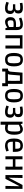

<svg xmlns="http://www.w3.org/2000/svg" viewBox="2862 -3500 804 6568"><g transform="rotate(90 3264.0 -216.0)"><path d="M268 14Q202 14 151 2Q100 -10 71.5 -22Q43 -34 43 -34L73 -116Q73 -116 99.5 -105.5Q126 -95 169.5 -85Q213 -75 266 -75Q301 -75 319.5 -83.5Q338 -92 344 -113.5Q350 -135 350 -172Q350 -204 339.5 -222Q329 -240 306 -248.5Q283 -257 245 -257H126V-336H216Q265 -336 290.5 -344Q316 -352 326 -372Q336 -392 336 -428Q336 -453 331.5 -471Q327 -489 319 -494Q307 -501 283.5 -503.5Q260 -506 230 -506Q210 -506 190 -505Q170 -504 145.5 -501Q121 -498 87 -492L76 -579Q111 -585 138.5 -589Q166 -593 193 -595Q220 -597 251 -597Q310 -597 352.5 -583Q395 -569 418 -535.5Q441 -502 441 -443Q441 -383 417 -349Q393 -315 353 -307V-300Q385 -296 408.5 -278.5Q432 -261 445.5 -232Q459 -203 459 -163Q459 -115 441 -75Q423 -35 381 -10.5Q339 14 268 14Z M727 13Q681 13 644.5 -9Q608 -31 587 -72.5Q566 -114 566 -174Q566 -246 596 -286.5Q626 -327 680.5 -344.5Q735 -362 807 -362H904Q904 -410 901 -441.5Q898 -473 887 -488Q879 -500 863 -504.5Q847 -509 824 -509Q785 -509 747.5 -502Q710 -495 678.5 -485.5Q647 -476 628.5 -469Q610 -462 610 -462L580 -541Q580 -541 599.5 -549.5Q619 -558 652 -569Q685 -580 726 -588.5Q767 -597 812 -597Q885 -597 928 -570.5Q971 -544 990 -496Q1009 -448 1009 -382V0H942L927 -62H921Q914 -57 896 -45Q878 -33 852 -19.5Q826 -6 794 3.5Q762 13 727 13ZM751 -76Q784 -76 815.5 -86.5Q847 -97 871 -108.5Q895 -120 904 -126V-274Q895 -275 869.5 -277.5Q844 -280 803 -280Q719 -280 698 -262Q687 -253 680.5 -231Q674 -209 674 -176Q674 -123 692 -99.5Q710 -76 751 -76Z M1185 0V-584H1289V0ZM1537 0V-584H1641V0ZM1220 -495V-584H1606V-495L1414 -496Z M2022 13Q1934 13 1884 -24Q1834 -61 1812.5 -129.5Q1791 -198 1791 -292Q1791 -386 1812.5 -454.5Q1834 -523 1884 -560Q1934 -597 2022 -597Q2109 -597 2159 -560Q2209 -523 2230 -454.5Q2251 -386 2251 -292Q2251 -198 2230 -129.5Q2209 -61 2159 -24Q2109 13 2022 13ZM2022 -73Q2057 -73 2080.5 -81.5Q2104 -90 2118.5 -113Q2133 -136 2139 -179.5Q2145 -223 2145 -292Q2145 -361 2138.5 -404.5Q2132 -448 2118 -471Q2104 -494 2080.5 -502.5Q2057 -511 2022 -511Q1986 -511 1962.5 -502.5Q1939 -494 1924.5 -471Q1910 -448 1904 -404.5Q1898 -361 1898 -292Q1898 -223 1904 -179.5Q1910 -136 1924.5 -113Q1939 -90 1962.5 -81.5Q1986 -73 2022 -73Z M2326 111V-85Q2342 -85 2364 -89Q2386 -93 2401 -104Q2412 -112 2418.5 -125.5Q2425 -139 2429 -165.5Q2433 -192 2437 -240L2465 -584H2848V-85H2929V111H2826V4H2428V111ZM2536 -177Q2534 -148 2528.5 -126.5Q2523 -105 2511 -85H2744L2746 -284L2744 -495H2562Z M3254 13Q3166 13 3116 -24Q3066 -61 3044.5 -129.5Q3023 -198 3023 -292Q3023 -386 3044.5 -454.5Q3066 -523 3116 -560Q3166 -597 3254 -597Q3341 -597 3391 -560Q3441 -523 3462 -454.5Q3483 -386 3483 -292Q3483 -198 3462 -129.5Q3441 -61 3391 -24Q3341 13 3254 13ZM3254 -73Q3289 -73 3312.5 -81.5Q3336 -90 3350.5 -113Q3365 -136 3371 -179.5Q3377 -223 3377 -292Q3377 -361 3370.5 -404.5Q3364 -448 3350 -471Q3336 -494 3312.5 -502.5Q3289 -511 3254 -511Q3218 -511 3194.5 -502.5Q3171 -494 3156.5 -471Q3142 -448 3136 -404.5Q3130 -361 3130 -292Q3130 -223 3136 -179.5Q3142 -136 3156.5 -113Q3171 -90 3194.5 -81.5Q3218 -73 3254 -73Z M3815 14Q3749 14 3698 2Q3647 -10 3618.5 -22Q3590 -34 3590 -34L3620 -116Q3620 -116 3646.5 -105.5Q3673 -95 3716.5 -85Q3760 -75 3813 -75Q3848 -75 3866.5 -83.5Q3885 -92 3891 -113.5Q3897 -135 3897 -172Q3897 -204 3886.5 -222Q3876 -240 3853 -248.5Q3830 -257 3792 -257H3673V-336H3763Q3812 -336 3837.5 -344Q3863 -352 3873 -372Q3883 -392 3883 -428Q3883 -453 3878.5 -471Q3874 -489 3866 -494Q3854 -501 3830.5 -503.5Q3807 -506 3777 -506Q3757 -506 3737 -505Q3717 -504 3692.5 -501Q3668 -498 3634 -492L3623 -579Q3658 -585 3685.5 -589Q3713 -593 3740 -595Q3767 -597 3798 -597Q3857 -597 3899.5 -583Q3942 -569 3965 -535.5Q3988 -502 3988 -443Q3988 -383 3964 -349Q3940 -315 3900 -307V-300Q3932 -296 3955.5 -278.5Q3979 -261 3992.5 -232Q4006 -203 4006 -163Q4006 -115 3988 -75Q3970 -35 3928 -10.5Q3886 14 3815 14Z M4142 166V-584H4211L4224 -524H4229Q4249 -539 4275 -555.5Q4301 -572 4334 -584.5Q4367 -597 4406 -597Q4461 -597 4502.5 -566.5Q4544 -536 4566.5 -471Q4589 -406 4589 -303Q4589 -206 4570 -144Q4551 -82 4519 -47.5Q4487 -13 4447.5 0.5Q4408 14 4368 14Q4344 14 4319 11.5Q4294 9 4274.5 6Q4255 3 4246 2V166ZM4379 -76Q4394 -76 4409.5 -78.5Q4425 -81 4437 -91Q4450 -101 4459.5 -124.5Q4469 -148 4474.5 -193Q4480 -238 4480 -315Q4480 -374 4477 -409Q4474 -444 4468.5 -462.5Q4463 -481 4454 -489Q4449 -496 4437 -501.5Q4425 -507 4401 -507Q4371 -507 4338.5 -497Q4306 -487 4280.5 -474.5Q4255 -462 4246 -456V-95Q4261 -91 4299.5 -83.5Q4338 -76 4379 -76Z M4962 14Q4890 14 4834.5 -15.5Q4779 -45 4748.5 -113Q4718 -181 4718 -293Q4718 -410 4750.5 -476Q4783 -542 4837.5 -570Q4892 -598 4960 -598Q5029 -598 5077 -571.5Q5125 -545 5150.5 -484.5Q5176 -424 5176 -322V-253H4779L4828 -270Q4825 -213 4831 -177Q4837 -141 4847.5 -122.5Q4858 -104 4866 -96Q4879 -85 4898 -79Q4917 -73 4944 -73Q4973 -73 5002.5 -78Q5032 -83 5058 -90Q5084 -97 5104.5 -103.5Q5125 -110 5135 -113L5162 -32Q5153 -28 5124 -16.5Q5095 -5 5053.5 4.5Q5012 14 4962 14ZM4828 -301 4780 -332 5117 -339 5069 -306Q5070 -370 5066.5 -415Q5063 -460 5048 -483Q5041 -493 5025 -502Q5009 -511 4965 -511Q4917 -511 4893.5 -501Q4870 -491 4858 -475Q4824 -432 4828 -301Z M5325 0V-584H5429L5427 -294L5429 0ZM5680 0 5681 -290 5680 -584H5784V0ZM5354 -253V-341H5753V-253Z M5968 0 5967 -584H6069L6059 -116H6063L6307 -584H6441V0H6340L6350 -475H6346L6099 0Z"/></g></svg>

Font: Ruda SemiBold
Style: Regular
Weight: 600
Designer: Mariela Monsalve and Angelina Sanchez
Foundry: Mariela Monsalve and Angelina Sanchez
Version: Version 2.001